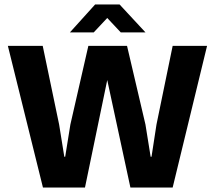

<svg xmlns="http://www.w3.org/2000/svg" viewBox="-20 -834 954 854"><path d="M457 -478 358 0H171L15 -630H170L243 -280L266 -137H270L293 -280L373 -630H545L627 -280L650 -137H654L676 -280L748 -630H901L748 0H560ZM403 -814H512L627 -690H517L457 -754L397 -690H291Z"/></svg>

Font: Ek Mukta ExtraBold
Style: Regular
Weight: 800
Designer: Girish Dalvi and Yashodeep Gholap
Foundry: Ek Type
Version: Version 2.538;PS 1.002;hotconv 16.6.51;makeotf.lib2.5.65220;